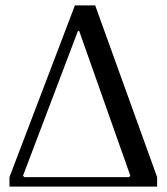

<svg xmlns="http://www.w3.org/2000/svg" viewBox="-20 -690 616 710"><path d="M412 0H15V-35L257 -670H332L561 -35V0H392V-35H457L462 -40L273 -575H268L65 -40L70 -35H412Z"/></svg>

Font: Brygada 1918
Style: Regular
Weight: 400
Designer: Mateusz Machalski | Borys Kosmynka | Przemek Hoffer
Foundry: NIEPODLEGLA 2018
Version: Version 3.006